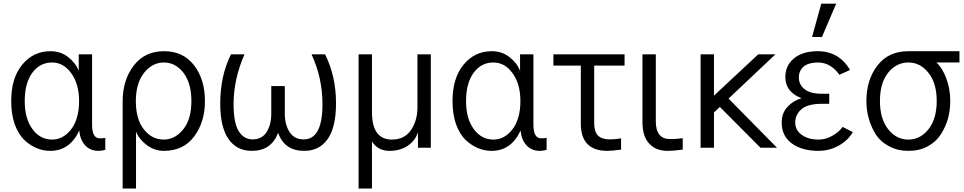

<svg xmlns="http://www.w3.org/2000/svg" viewBox="-20 -831 5421 1080"><path d="M43 -262.7Q43 -392.6 105.5 -467.8Q168 -543 263.7 -543Q321.3 -543 363.3 -509.8Q405.3 -477.5 422.9 -433.6Q422.9 -463.9 422.9 -525.4Q441.4 -525.4 498 -525.4Q498 -425.8 498 -128.9Q498 -52.7 542 -52.7Q560.5 -52.7 572.3 -55.7Q572.3 -33.2 572.3 11.7Q550.8 17.6 534.2 17.6Q487.3 17.6 459 -13.7Q430.7 -43.9 425.8 -96.7Q373 17.6 262.7 17.6Q222.7 17.6 185.5 2Q148.4 -13.7 115.2 -44.9Q83 -77.1 62.5 -132.8Q43 -189.5 43 -262.7ZM119.1 -262.7Q119.1 -164.1 162.1 -105.5Q205.1 -45.9 273.4 -45.9Q335.9 -45.9 380.9 -104.5Q424.8 -163.1 424.8 -262.7Q424.8 -358.4 380.9 -418.9Q337.9 -479.5 272.5 -479.5Q204.1 -479.5 161.1 -420.9Q119.1 -362.3 119.1 -262.7Z M901.4 -45.9Q963.9 -45.9 1009.8 -102.5Q1056.6 -159.2 1056.6 -262.7Q1056.6 -363.3 1011.7 -421.9Q966.8 -479.5 901.4 -479.5Q836.9 -479.5 790 -420.9Q744.1 -362.3 744.1 -262.7Q744.1 -160.2 789.1 -103.5Q834 -45.9 901.4 -45.9ZM669.9 229.5Q669.9 106.4 669.9 -261.7Q669.9 -379.9 731.4 -460.9Q793 -543 903.3 -543Q1010.7 -543 1072.3 -462.9Q1132.8 -383.8 1132.8 -262.7Q1132.8 -144.5 1072.3 -63.5Q1011.7 17.6 902.3 17.6Q848.6 17.6 804.7 -15.6Q761.7 -47.9 745.1 -90.8Q745.1 15.6 745.1 229.5Q726.6 229.5 669.9 229.5Z M1218.8 -249Q1218.8 -404.3 1279.3 -525.4Q1304.7 -525.4 1355.5 -525.4Q1293.9 -386.7 1293.9 -244.1Q1293.9 -141.6 1322.3 -93.8Q1351.6 -46.9 1400.4 -46.9Q1453.1 -46.9 1479.5 -87.9Q1505.9 -129.9 1505.9 -191.4Q1505.9 -243.2 1505.9 -346.7Q1524.4 -346.7 1582 -346.7Q1582 -307.6 1582 -191.4Q1582 -130.9 1608.4 -88.9Q1634.8 -46.9 1688.5 -46.9Q1793.9 -46.9 1793.9 -245.1Q1793.9 -392.6 1732.4 -525.4Q1757.8 -525.4 1808.6 -525.4Q1870.1 -402.3 1870.1 -250Q1870.1 -115.2 1823.2 -48.8Q1776.4 17.6 1691.4 17.6Q1580.1 17.6 1544.9 -83Q1544.9 -83 1543.9 -83Q1505.9 17.6 1396.5 17.6Q1311.5 17.6 1265.6 -48.8Q1218.8 -115.2 1218.8 -249Z M1997.1 229.5Q1997.1 41 1997.1 -525.4Q2015.6 -525.4 2072.3 -525.4Q2072.3 -444.3 2072.3 -200.2Q2072.3 -45.9 2184.6 -45.9Q2254.9 -45.9 2292 -99.6Q2328.1 -153.3 2328.1 -226.6Q2328.1 -326.2 2328.1 -525.4Q2346.7 -525.4 2403.3 -525.4Q2403.3 -393.6 2403.3 0Q2385.7 0 2331.1 0Q2331.1 -21.5 2331.1 -85Q2331.1 -85 2330.1 -85Q2316.4 -41 2274.4 -11.7Q2231.4 17.6 2170.9 17.6Q2105.5 17.6 2072.3 -35.2Q2072.3 52.7 2072.3 229.5Q2053.7 229.5 1997.1 229.5Z M2525.4 -262.7Q2525.4 -392.6 2587.9 -467.8Q2650.4 -543 2746.1 -543Q2803.7 -543 2845.7 -509.8Q2887.7 -477.5 2905.3 -433.6Q2905.3 -463.9 2905.3 -525.4Q2923.8 -525.4 2980.5 -525.4Q2980.5 -425.8 2980.5 -128.9Q2980.5 -52.7 3024.4 -52.7Q3043 -52.7 3054.7 -55.7Q3054.7 -33.2 3054.7 11.7Q3033.2 17.6 3016.6 17.6Q2969.7 17.6 2941.4 -13.7Q2913.1 -43.9 2908.2 -96.7Q2855.5 17.6 2745.1 17.6Q2705.1 17.6 2668 2Q2630.9 -13.7 2597.7 -44.9Q2565.4 -77.1 2544.9 -132.8Q2525.4 -189.5 2525.4 -262.7ZM2601.6 -262.7Q2601.6 -164.1 2644.5 -105.5Q2687.5 -45.9 2755.9 -45.9Q2818.4 -45.9 2863.3 -104.5Q2907.2 -163.1 2907.2 -262.7Q2907.2 -358.4 2863.3 -418.9Q2820.3 -479.5 2754.9 -479.5Q2686.5 -479.5 2643.6 -420.9Q2601.6 -362.3 2601.6 -262.7Z M3092.8 -461.9Q3092.8 -477.5 3092.8 -525.4Q3192.4 -525.4 3493.2 -525.4Q3493.2 -509.8 3493.2 -461.9Q3450.2 -461.9 3322.3 -461.9Q3322.3 -380.9 3322.3 -137.7Q3322.3 -89.8 3343.8 -68.4Q3365.2 -46.9 3411.1 -46.9Q3436.5 -46.9 3473.6 -52.7Q3473.6 -31.2 3473.6 10.7Q3420.9 17.6 3396.5 17.6Q3247.1 17.6 3247.1 -135.7Q3247.1 -244.1 3247.1 -461.9Q3209 -461.9 3092.8 -461.9Z M3593.8 -144.5Q3593.8 -239.3 3593.8 -525.4Q3612.3 -525.4 3668.9 -525.4Q3668.9 -430.7 3668.9 -148.4Q3668.9 -48.8 3749 -48.8Q3789.1 -48.8 3820.3 -53.7Q3820.3 -32.2 3820.3 10.7Q3765.6 17.6 3735.4 17.6Q3668.9 17.6 3631.8 -23.4Q3593.8 -63.5 3593.8 -144.5Z M3920.9 0Q3920.9 -130.9 3920.9 -525.4Q3939.5 -525.4 3996.1 -525.4Q3996.1 -466.8 3996.1 -293Q4058.6 -350.6 4245.1 -525.4Q4269.5 -525.4 4341.8 -525.4Q4276.4 -462.9 4078.1 -276.4Q4146.5 -207 4350.6 0Q4327.1 0 4257.8 0Q4200.2 -57.6 4029.3 -229.5Q4021.5 -221.7 3996.1 -198.2Q3996.1 -148.4 3996.1 0Q3977.5 0 3920.9 0Z M4377 -141.6Q4377 -194.3 4409.2 -229.5Q4441.4 -264.6 4487.3 -278.3Q4487.3 -278.3 4487.3 -279.3Q4397.5 -313.5 4397.5 -398.4Q4397.5 -461.9 4445.3 -502Q4494.1 -543 4580.1 -543Q4699.2 -543 4761.7 -437.5Q4741.2 -428.7 4701.2 -410.2Q4681.6 -440.4 4650.4 -460Q4619.1 -479.5 4582 -479.5Q4528.3 -479.5 4501 -457Q4473.6 -433.6 4473.6 -394.5Q4473.6 -355.5 4504.9 -330.1Q4536.1 -303.7 4602.5 -303.7Q4616.2 -303.7 4644.5 -303.7Q4644.5 -290 4644.5 -247.1Q4633.8 -247.1 4602.5 -247.1Q4524.4 -247.1 4488.3 -216.8Q4453.1 -185.5 4453.1 -142.6Q4453.1 -97.7 4490.2 -72.3Q4527.3 -45.9 4584 -45.9Q4625 -45.9 4662.1 -67.4Q4700.2 -88.9 4719.7 -117.2Q4739.3 -107.4 4777.3 -87.9Q4749 -40 4697.3 -11.7Q4645.5 17.6 4583 17.6Q4491.2 17.6 4433.6 -24.4Q4377 -66.4 4377 -141.6ZM4547.9 -623Q4560.5 -669.9 4599.6 -810.5Q4621.1 -810.5 4683.6 -810.5Q4663.1 -763.7 4603.5 -623Q4589.8 -623 4547.9 -623Z M4853.5 -262.7Q4853.5 -382.8 4916 -462.9Q4977.5 -543 5089.8 -543Q5185.5 -543 5377 -543Q5377 -527.3 5377 -479.5Q5344.7 -479.5 5247.1 -479.5Q5280.3 -450.2 5302.7 -390.6Q5325.2 -332 5325.2 -262.7Q5325.2 -211.9 5312.5 -164.1Q5298.8 -116.2 5271.5 -74.2Q5245.1 -33.2 5198.2 -7.8Q5151.4 17.6 5089.8 17.6Q5029.3 17.6 4982.4 -7.8Q4934.6 -32.2 4907.2 -73.2Q4880.9 -115.2 4867.2 -163.1Q4853.5 -210.9 4853.5 -262.7ZM4929.7 -262.7Q4929.7 -163.1 4975.6 -104.5Q5021.5 -45.9 5089.8 -45.9Q5157.2 -45.9 5203.1 -104.5Q5249 -163.1 5249 -262.7Q5249 -364.3 5202.1 -421.9Q5156.2 -479.5 5089.8 -479.5Q5022.5 -479.5 4975.6 -421.9Q4929.7 -364.3 4929.7 -262.7Z"/></svg>

Font: Gothic A1
Style: Regular
Weight: 400
Designer: HanYang I&C Co.,Ltd.
Version: Version 2.50